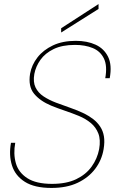

<svg xmlns="http://www.w3.org/2000/svg" viewBox="-20 -913 583 945"><path d="M233 12Q150 12 102.5 -18Q55 -48 39 -98.5Q23 -149 34 -210H55Q45 -156 58 -110Q71 -64 114.5 -36Q158 -8 236 -8Q307 -8 355 -31Q403 -54 431 -93Q459 -132 468 -179Q476 -225 464 -256Q452 -287 426.5 -308Q401 -329 368 -342.5Q335 -356 299.5 -368Q264 -380 232 -393Q177 -416 147.5 -452Q118 -488 128 -550Q136 -594 164.5 -630.5Q193 -667 240.5 -689.5Q288 -712 353 -712Q409 -712 450.5 -693Q492 -674 512 -633.5Q532 -593 520 -528H498Q509 -589 491.5 -625Q474 -661 436.5 -676.5Q399 -692 349 -692Q286 -692 244 -671.5Q202 -651 179 -618.5Q156 -586 149 -549Q142 -509 155 -482.5Q168 -456 194.5 -438.5Q221 -421 255 -408Q289 -395 325.5 -382.5Q362 -370 395 -354Q419 -342 439 -326.5Q459 -311 473 -290Q487 -269 491.5 -242Q496 -215 490 -179Q481 -125 448.5 -82Q416 -39 362.5 -13.5Q309 12 233 12ZM281 -753V-774L465 -893V-869Z"/></svg>

Font: DM Sans 16pt Thin
Style: Italic
Weight: 250
Italic angle: -10°
Version: Version 4.004;gftools[0.9.30]